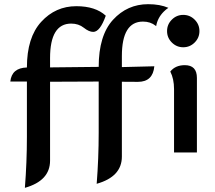

<svg xmlns="http://www.w3.org/2000/svg" viewBox="-20 -736 1040 927"><path d="M820.3 0V-305.7Q820.3 -355 802.2 -390.6Q826.7 -421.4 872.1 -421.4Q930.7 -421.4 930.7 -359.9V0ZM733.9 -609.9Q732.4 -610.8 731.4 -611.8Q706.1 -631.8 670.4 -631.8Q568.4 -631.8 568.4 -465.3V-412.1L725.1 -416Q718.3 -340.8 646 -340.8L568.4 -341.3V20Q568.4 117.2 446.8 151.4Q456.5 27.8 456.5 -95.2V-342.3L221.7 -341.3V39.6Q221.7 136.7 100.1 170.9Q109.9 47.4 109.9 -75.7V-342.3H29.8Q36.6 -408.2 109.9 -410.2Q109.9 -555.2 179 -630.6Q248 -706.1 348.6 -706.1Q440.9 -706.1 490.7 -660.2Q462.9 -582 430.2 -582Q409.7 -582 384.5 -602.1Q359.4 -622.1 323.7 -622.1Q221.7 -622.1 221.7 -455.6V-410.6L456.5 -413.1Q456.5 -564.9 525.6 -640.4Q594.7 -715.8 695.3 -715.8Q752.4 -715.8 793 -698.2Q781.2 -690.4 771 -680.2Q740.7 -649.9 733.9 -609.9ZM864.7 -507.8Q832.5 -507.8 809.6 -530.8Q786.6 -553.7 786.6 -585.9Q786.6 -618.2 809.6 -641.1Q832.5 -664.1 864.7 -664.1Q897 -664.1 919.9 -641.1Q942.9 -618.2 942.9 -585.9Q942.9 -553.7 919.9 -530.8Q897 -507.8 864.7 -507.8Z"/></svg>

Font: Bainsley
Style: Bold
Weight: 700
Designer: Paul James MIller
Foundry: High-Logic / Made with FontCreator
Version: Version 1.411;March 28, 2021;FontCreator 13.0.0.2683 64-bit